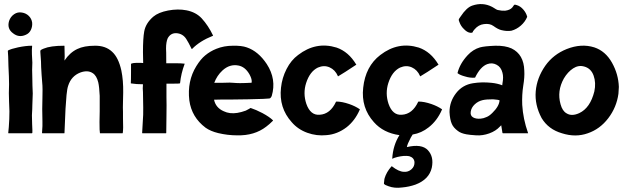

<svg xmlns="http://www.w3.org/2000/svg" viewBox="-20 -645 3042 932"><path d="M139 -191Q139 -183 137 -135Q137 -126 136.5 -114.5Q136 -103 135.5 -96Q135 -89 135 -85Q135 -63 136 -42Q138 -5 137 0L135 2H79H22Q20 2 20 0Q23 -23 25 -67Q27 -100 24 -152Q22 -192 24 -236Q24 -267 21 -324Q20 -381 18 -398L19 -399V-400Q34 -408 67 -415Q105 -423 134 -423Q136 -423 136 -422Q134 -404 135 -381Q137 -343 137 -341Q135 -312 137 -259Q137 -246 137.5 -229.5Q138 -213 138.5 -204.5Q139 -196 139 -191ZM44 -483Q13 -505 24 -543Q31 -564 48.5 -576Q66 -588 87 -584Q106 -581 119.5 -568Q133 -555 136 -536Q138 -517 130 -500Q122 -483 105 -476Q72 -461 44 -483Z M578 -195Q578 -172 577 -151Q576 -120 577 -102V-71Q579 -18 576 0Q576 2 574 2H466Q465 2 465 0Q463 -6 463 -53Q464 -86 464 -105V-141V-180Q462 -223 457 -245Q449 -278 430 -290Q406 -306 370 -293Q326 -276 311 -229Q306 -215 303 -184L298 -117Q296 -86 293 0Q293 2 292 2H186Q184 2 184 0Q187 -39 186 -55Q185 -73 185 -116Q185 -143 186 -172Q187 -217 186 -229Q185 -233 182 -281Q179 -324 179 -347Q178 -357 176 -390Q175 -399 177 -401Q181 -405 192 -409Q225 -423 291 -423Q293 -423 293 -422Q294 -400 294 -370Q294 -359 293 -351Q319 -390 355 -407Q388 -423 440 -423Q492 -424 524 -394Q555 -366 569 -303Q579 -255 578 -195Z M1014 -473Q1015 -472 1013 -471Q950 -446 913 -408Q911 -406 910 -408Q895 -439 884 -456Q867 -482 836 -484Q808 -485 794 -459Q786 -441 786 -409Q787 -402 787 -344V-338H831Q859 -338 875 -336Q878 -336 876 -334Q859 -289 854 -241Q853 -240 852 -240Q849 -239 824 -239H797H788V-174Q789 -141 788 -80Q787 -40 787 0Q787 2 785 2H727H672Q670 2 670 0L675 -88Q676 -102 674 -198Q672 -215 674 -236Q641 -236 617 -240Q615 -240 615 -241Q616 -254 616 -295V-334V-335Q617 -337 629 -339Q636 -340 663 -340Q665 -340 669 -339.5Q673 -339 675 -339Q674 -373 674 -392Q674 -459 680 -492Q687 -532 724 -564Q749 -585 796 -594Q844 -603 885 -595Q931 -586 959 -556Q991 -521 1014 -473Z M1305 -61V-60V-59Q1287 -41 1272 -30Q1215 14 1131 12Q1085 12 1039 1Q1002 -8 978 -25Q910 -76 899 -158Q888 -251 933 -324Q954 -358 976 -376Q1000 -396 1030 -408Q1067 -423 1110 -423Q1153 -424 1178 -415Q1234 -396 1275 -334Q1323 -260 1299 -179Q1294 -168 1288 -167Q1287 -167 1258 -165Q1249 -165 1221 -164Q1193 -163 1184 -163Q1152 -163 1111 -162Q1040 -162 1019 -161Q1027 -122 1066 -105Q1095 -91 1132 -97Q1151 -100 1173 -108L1190 -117Q1195 -122 1199 -120Q1221 -113 1254 -96Q1289 -77 1305 -61ZM1060 -303Q1033 -278 1020 -243H1055Q1072 -244 1095 -244Q1100 -244 1113 -243Q1126 -242 1127 -242Q1142 -241 1170 -242Q1183 -243 1193 -243H1201Q1201 -246 1202 -250Q1202 -264 1191 -284Q1170 -321 1137 -327Q1095 -335 1060 -303Z M1726 -115Q1728 -114 1726 -112Q1703 -59 1662 -27Q1617 7 1565 11Q1517 16 1471.5 -0.5Q1426 -17 1396 -52Q1333 -122 1344 -219Q1349 -267 1371 -310Q1393 -353 1427 -378Q1514 -445 1614 -414Q1672 -394 1709 -332Q1711 -330 1708 -330Q1648 -290 1622 -275Q1620 -273 1620 -276Q1607 -306 1580 -318Q1553 -330 1523 -317Q1484 -298 1466 -242Q1450 -192 1467 -141Q1487 -84 1532 -88Q1583 -91 1611 -151Q1612 -152 1613 -152Q1640 -152 1675 -140Q1704 -130 1726 -115Z M2125 -115Q2127 -114 2125 -112Q2102 -59 2061 -27Q2026 1 1983 8L1974 23Q1957 55 1955 69Q2027 52 2057 84Q2087 116 2076 169Q2063 226 1997 251Q1966 262 1932 265Q1895 270 1866 259L1851 253Q1847 251 1844 248Q1843 247 1845 233Q1845 228 1847 220Q1856 190 1880 163Q1881 162 1882 162Q1915 188 1940 189Q1961 191 1977 177Q1993 163 1992 142Q1990 120 1966 113Q1955 111 1939 112Q1926 113 1909 117Q1890 122 1886 125Q1884 127 1884 124Q1888 60 1919 11Q1841 0 1795 -52Q1732 -122 1743 -219Q1754 -323 1826 -378Q1913 -445 2013 -414Q2071 -394 2108 -332Q2110 -330 2107 -330Q2047 -290 2021 -275Q2019 -273 2019 -276Q2006 -306 1979 -318Q1952 -330 1922 -317Q1883 -298 1865 -242Q1849 -192 1866 -141Q1886 -84 1931 -88Q1982 -91 2010 -151Q2011 -152 2012 -152Q2039 -152 2074 -140Q2103 -130 2125 -115Z M2543 0Q2545 2 2541 2H2421L2419 0L2413 -37L2407 -31Q2387 -9 2355 2.5Q2323 14 2292 12Q2260 10 2244 7Q2217 2 2203 -9Q2181 -25 2173 -44Q2164 -64 2162 -101Q2162 -152 2194 -193Q2225 -233 2276 -241Q2319 -248 2366 -243Q2395 -240 2418 -231Q2419 -236 2419 -240Q2425 -271 2419 -292Q2412 -320 2390 -331Q2369 -342 2346 -334Q2312 -322 2286 -268H2285Q2262 -266 2237 -274Q2214 -280 2202 -289L2201 -290V-291Q2212 -336 2250 -377Q2276 -405 2310 -415Q2332 -421 2384 -423Q2432 -424 2463 -410Q2523 -381 2525 -302Q2527 -271 2520 -229Q2513 -185 2515 -136Q2519 -68 2543 0ZM2370 -97Q2403 -129 2405 -158Q2399 -161 2373 -163Q2340 -163 2323 -159Q2301 -154 2284.5 -138.5Q2268 -123 2265 -103Q2262 -84 2276 -75.5Q2290 -67 2313 -69Q2327 -70 2342 -77Q2355 -82 2370 -97ZM2232 -504Q2217 -518 2210 -538Q2206 -547 2207 -551Q2208 -554 2216 -565Q2245 -609 2273 -618Q2323 -635 2368 -612Q2369 -612 2375 -608Q2381 -604 2388 -600Q2395 -596 2399 -596Q2416 -592 2432 -593Q2456 -596 2467 -609Q2469 -611 2472 -616Q2475 -621 2477 -622Q2481 -623 2489 -620Q2506 -615 2520 -599Q2534 -583 2539 -564V-563Q2529 -539 2508.5 -521Q2488 -503 2463 -496Q2441 -492 2413 -499Q2397 -503 2375 -519Q2357 -532 2329 -528Q2303 -525 2284 -503L2276 -493Q2276 -490 2273 -487Q2268 -485 2262 -486Q2247 -488 2232 -504Z M2865 -415Q2919 -397 2950.5 -341Q2982 -285 2984 -223Q2984 -212 2982 -190Q2973 -124 2932.5 -71Q2892 -18 2833 2Q2774 23 2708 2Q2642 -17 2609 -72Q2575 -136 2580.5 -201.5Q2586 -267 2627 -326Q2666 -381 2731 -407Q2802 -435 2865 -415ZM2865 -201Q2874 -243 2861.5 -278Q2849 -313 2816 -322Q2788 -330 2762 -313Q2736 -296 2717 -264Q2683 -203 2701 -139Q2710 -106 2730 -95Q2755 -79 2792 -96Q2845 -121 2865 -201Z"/></svg>

Font: Tovari Sans
Style: Bold
Weight: 700
Designer: Verneri Kontto, Denis Ignatov
Foundry: Verneri Kontto
Version: Version 1.10 May 7, 2019